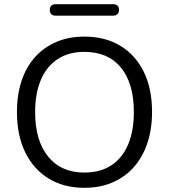

<svg xmlns="http://www.w3.org/2000/svg" viewBox="-20 -889 807 918"><path d="M383 9Q285 9 212.5 -35.5Q140 -80 100.5 -161Q61 -242 61 -353Q61 -437 83.5 -503.5Q106 -570 148 -616.5Q190 -663 249.5 -688.5Q309 -714 383 -714Q483 -714 555.5 -670Q628 -626 667.5 -545.5Q707 -465 707 -354Q707 -270 684 -203Q661 -136 619 -89Q577 -42 517.5 -16.5Q458 9 383 9ZM383 -64Q459 -64 511.5 -98Q564 -132 592 -197Q620 -262 620 -353Q620 -490 558.5 -565.5Q497 -641 383 -641Q309 -641 256.5 -607Q204 -573 176 -508.5Q148 -444 148 -353Q148 -217 210 -140.5Q272 -64 383 -64ZM247 -814Q218 -814 218 -842Q218 -855 225.5 -862Q233 -869 247 -869H519Q549 -869 549 -842Q549 -829 541.5 -821.5Q534 -814 519 -814Z"/></svg>

Font: Nunito
Style: Regular
Weight: 400
Designer: Vernon Adams
Foundry: Vernon Adams
Version: Version 3.602